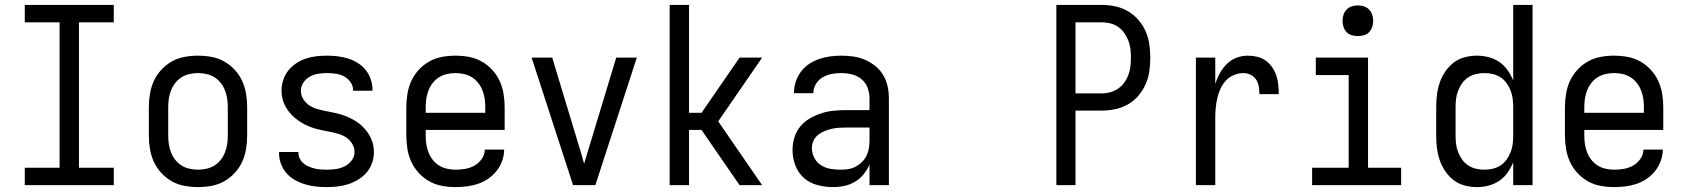

<svg xmlns="http://www.w3.org/2000/svg" viewBox="-20 -755 6865 783"><path d="M81 0V-71H223V-664H81V-735H444V-664H302V-71H444V0Z M787 8Q760 8 732.5 3Q705 -2 681 -15.5Q657 -29 638 -49.5Q619 -70 607.5 -95Q596 -120 591.5 -147.5Q587 -175 587 -202V-318Q587 -345 591.5 -372.5Q596 -400 607.5 -425Q619 -450 638 -470.5Q657 -491 681 -504.5Q705 -518 732.5 -523Q760 -528 787 -528Q815 -528 842.5 -523Q870 -518 894 -504.5Q918 -491 937 -470.5Q956 -450 967.5 -425Q979 -400 983.5 -372.5Q988 -345 988 -318V-202Q988 -175 983.5 -147.5Q979 -120 967.5 -95Q956 -70 937 -49.5Q918 -29 894 -15.5Q870 -2 842.5 3Q815 8 787 8ZM788 -63Q805 -63 822.5 -67Q840 -71 854.5 -80Q869 -89 880 -103Q891 -117 897.5 -133.5Q904 -150 906.5 -167.5Q909 -185 909 -202V-318Q909 -335 906.5 -352.5Q904 -370 897.5 -386.5Q891 -403 880 -417Q869 -431 854.5 -440Q840 -449 822.5 -453Q805 -457 788 -457Q770 -457 752.5 -453Q735 -449 720.5 -440Q706 -431 695 -417Q684 -403 677.5 -386.5Q671 -370 668.5 -352.5Q666 -335 666 -318V-202Q666 -185 668.5 -167.5Q671 -150 677.5 -133.5Q684 -117 695 -103Q706 -89 720.5 -80Q735 -71 752.5 -67Q770 -63 788 -63Z M1311 8Q1289 8 1267 5.5Q1245 3 1223.5 -3.5Q1202 -10 1182.5 -21Q1163 -32 1148.5 -48.5Q1134 -65 1126 -86.5Q1118 -108 1118 -130V-135H1197V-133Q1197 -120 1202.5 -108.5Q1208 -97 1217.5 -89Q1227 -81 1238.5 -76Q1250 -71 1262 -68Q1274 -65 1286.5 -64Q1299 -63 1311 -63Q1330 -63 1349 -65.5Q1368 -68 1385 -76.5Q1402 -85 1414 -100.5Q1426 -116 1426 -135Q1426 -153 1416.5 -168.5Q1407 -184 1392.5 -194Q1378 -204 1360.5 -209Q1343 -214 1325.5 -217.5Q1308 -221 1290.5 -224.5Q1273 -228 1256.5 -233.5Q1240 -239 1224 -247Q1208 -255 1193.5 -265.5Q1179 -276 1167 -289Q1155 -302 1146 -317.5Q1137 -333 1132.5 -350Q1128 -367 1128 -385Q1128 -407 1135 -428.5Q1142 -450 1155.5 -467Q1169 -484 1187.5 -496.5Q1206 -509 1227 -516Q1248 -523 1270 -525.5Q1292 -528 1314 -528Q1335 -528 1356.5 -525.5Q1378 -523 1399 -516.5Q1420 -510 1438.5 -498.5Q1457 -487 1470.5 -470.5Q1484 -454 1491.5 -433Q1499 -412 1499 -390V-385H1420V-387Q1420 -405 1409.5 -420Q1399 -435 1383 -443.5Q1367 -452 1349 -454.5Q1331 -457 1314 -457Q1295 -457 1277 -454Q1259 -451 1243.5 -442.5Q1228 -434 1217.5 -418.5Q1207 -403 1207 -385Q1207 -367 1216.5 -351.5Q1226 -336 1240.5 -326Q1255 -316 1272 -311Q1289 -306 1306.5 -302.5Q1324 -299 1341.5 -295.5Q1359 -292 1376 -286.5Q1393 -281 1409 -273Q1425 -265 1439.5 -255Q1454 -245 1466 -231.5Q1478 -218 1487 -202.5Q1496 -187 1500.5 -170Q1505 -153 1505 -135Q1505 -113 1497.5 -91Q1490 -69 1475.5 -52Q1461 -35 1441.5 -23Q1422 -11 1400.5 -4Q1379 3 1356.5 5.5Q1334 8 1311 8Z M1838 8Q1810 8 1782.5 3Q1755 -2 1731 -15.5Q1707 -29 1688 -49.5Q1669 -70 1657.5 -95Q1646 -120 1641.5 -147.5Q1637 -175 1637 -202V-318Q1637 -345 1641.5 -372.5Q1646 -400 1657.5 -425Q1669 -450 1688 -470.5Q1707 -491 1731 -504.5Q1755 -518 1782.5 -523Q1810 -528 1837 -528Q1865 -528 1892.5 -523Q1920 -518 1944 -504.5Q1968 -491 1987 -470.5Q2006 -450 2017.5 -425Q2029 -400 2033.5 -372.5Q2038 -345 2038 -318V-225H1716V-202Q1716 -185 1718.5 -167.5Q1721 -150 1727.5 -133.5Q1734 -117 1745 -103Q1756 -89 1770.5 -80Q1785 -71 1802.5 -67Q1820 -63 1838 -63Q1858 -63 1878 -66.5Q1898 -70 1915.5 -80Q1933 -90 1945 -107.5Q1957 -125 1957 -145H2036Q2036 -122 2028 -99.5Q2020 -77 2005.5 -58.5Q1991 -40 1971.5 -26.5Q1952 -13 1930 -5.5Q1908 2 1884.5 5Q1861 8 1838 8ZM1716 -295H1959V-318Q1959 -335 1956.5 -352.5Q1954 -370 1947.5 -386.5Q1941 -403 1930 -417Q1919 -431 1904.5 -440Q1890 -449 1872.5 -453Q1855 -457 1838 -457Q1820 -457 1802.5 -453Q1785 -449 1770.5 -440Q1756 -431 1745 -417Q1734 -403 1727.5 -386.5Q1721 -370 1718.5 -352.5Q1716 -335 1716 -318Z M2408 0H2317L2148 -520H2232L2337 -173Q2344 -152 2350 -130.5Q2356 -109 2362 -87Q2369 -109 2375 -130.5Q2381 -152 2388 -173L2493 -520H2577Z M2711 0V-735H2790V-295H2841L2996 -520H3088L2909 -260L3088 0H2996L2841 -225H2790V0Z M3377 8Q3346 8 3314.5 0Q3283 -8 3259 -29Q3235 -50 3223.5 -80.5Q3212 -111 3212 -142Q3212 -168 3219.5 -193.5Q3227 -219 3243.5 -239Q3260 -259 3282.5 -272Q3305 -285 3329.5 -293Q3354 -301 3380 -303.5Q3406 -306 3432 -306H3526V-353Q3526 -375 3518.5 -396Q3511 -417 3494 -431.5Q3477 -446 3455 -451.5Q3433 -457 3411 -457Q3392 -457 3372.5 -453.5Q3353 -450 3336 -440.5Q3319 -431 3308 -413.5Q3297 -396 3297 -376V-375H3218V-378Q3218 -401 3225.5 -423Q3233 -445 3247 -463.5Q3261 -482 3280 -494.5Q3299 -507 3321 -514.5Q3343 -522 3365.5 -525Q3388 -528 3411 -528Q3436 -528 3460.5 -524.5Q3485 -521 3508 -511Q3531 -501 3550.5 -485Q3570 -469 3582.5 -447.5Q3595 -426 3600 -402Q3605 -378 3605 -353V0H3526V-84Q3517 -63 3502 -44.5Q3487 -26 3467 -14Q3447 -2 3424 3Q3401 8 3377 8ZM3408 -63Q3424 -63 3440 -65.5Q3456 -68 3470 -75.5Q3484 -83 3495.5 -94.5Q3507 -106 3514 -120.5Q3521 -135 3523.5 -150.5Q3526 -166 3526 -182V-235H3432Q3416 -235 3401 -234Q3386 -233 3371 -229.5Q3356 -226 3341.5 -220Q3327 -214 3315 -204Q3303 -194 3297 -180Q3291 -166 3291 -150Q3291 -130 3301 -111Q3311 -92 3328.5 -81Q3346 -70 3366.5 -66.5Q3387 -63 3408 -63Z M4288 0V-735H4472Q4499 -735 4526.5 -729.5Q4554 -724 4578.5 -710Q4603 -696 4621.5 -675Q4640 -654 4651.5 -628.5Q4663 -603 4667 -575Q4671 -547 4671 -519Q4671 -491 4667 -463.5Q4663 -436 4651.5 -410.5Q4640 -385 4621.5 -363.5Q4603 -342 4578.5 -328.5Q4554 -315 4526.5 -309.5Q4499 -304 4472 -304H4366V0ZM4472 -374Q4489 -374 4506.5 -378.5Q4524 -383 4539 -393Q4554 -403 4564.5 -417.5Q4575 -432 4581.5 -449Q4588 -466 4590 -483.5Q4592 -501 4592 -519Q4592 -537 4590 -555Q4588 -573 4581.5 -589.5Q4575 -606 4564.5 -621Q4554 -636 4539 -646Q4524 -656 4506.5 -660Q4489 -664 4472 -664H4366V-374Z M4857 0V-520H4936V-412Q4943 -435 4954.5 -456Q4966 -477 4983 -494Q5000 -511 5022.5 -519.5Q5045 -528 5069 -528Q5088 -528 5107 -523.5Q5126 -519 5141.5 -508Q5157 -497 5168 -481Q5179 -465 5185 -447Q5191 -429 5193 -409.5Q5195 -390 5195 -371H5116Q5116 -387 5113.5 -402Q5111 -417 5103 -430Q5095 -443 5080.5 -450Q5066 -457 5051 -457Q5031 -457 5012 -449Q4993 -441 4979.5 -426.5Q4966 -412 4957.5 -393.5Q4949 -375 4944.5 -355.5Q4940 -336 4938 -316Q4936 -296 4936 -276V0Z M5331 0V-71H5480V-449H5346V-520H5559V-71H5694V0ZM5517 -608Q5505 -608 5492.5 -611.5Q5480 -615 5471.5 -624Q5463 -633 5459 -645Q5455 -657 5455 -670Q5455 -683 5459 -695Q5463 -707 5471.5 -716Q5480 -725 5492.5 -729Q5505 -733 5518 -733Q5530 -733 5542.5 -729Q5555 -725 5563.5 -716Q5572 -707 5576 -695Q5580 -683 5580 -670Q5580 -657 5576 -645Q5572 -633 5563.5 -624Q5555 -615 5542.5 -611.5Q5530 -608 5517 -608Z M6003 8Q5978 8 5953 1.5Q5928 -5 5908 -20.5Q5888 -36 5873.5 -57.5Q5859 -79 5851 -103Q5843 -127 5840 -152Q5837 -177 5837 -202V-318Q5837 -343 5840 -368Q5843 -393 5851 -417Q5859 -441 5873.5 -462.5Q5888 -484 5908 -499.5Q5928 -515 5953 -521.5Q5978 -528 6003 -528Q6027 -528 6050.5 -522Q6074 -516 6094 -502.5Q6114 -489 6128 -469Q6142 -449 6151 -427V-735H6230V0H6151V-93Q6142 -71 6128 -51Q6114 -31 6094 -17.5Q6074 -4 6050.5 2Q6027 8 6003 8ZM6033 -63Q6051 -63 6068 -67Q6085 -71 6099.5 -80.5Q6114 -90 6124 -104Q6134 -118 6140.5 -134.5Q6147 -151 6149 -168Q6151 -185 6151 -202V-318Q6151 -335 6149 -352Q6147 -369 6140.5 -385.5Q6134 -402 6124 -416Q6114 -430 6099.5 -439.5Q6085 -449 6068 -453Q6051 -457 6034 -457Q6016 -457 5999 -453Q5982 -449 5967.5 -439.5Q5953 -430 5943 -416Q5933 -402 5926.5 -385.5Q5920 -369 5918 -352Q5916 -335 5916 -318V-202Q5916 -185 5918 -168Q5920 -151 5926.5 -134.5Q5933 -118 5943 -104Q5953 -90 5967.5 -80.5Q5982 -71 5999 -67Q6016 -63 6033 -63Z M6563 8Q6535 8 6507.5 3Q6480 -2 6456 -15.5Q6432 -29 6413 -49.5Q6394 -70 6382.5 -95Q6371 -120 6366.5 -147.5Q6362 -175 6362 -202V-318Q6362 -345 6366.5 -372.5Q6371 -400 6382.5 -425Q6394 -450 6413 -470.5Q6432 -491 6456 -504.5Q6480 -518 6507.5 -523Q6535 -528 6562 -528Q6590 -528 6617.5 -523Q6645 -518 6669 -504.5Q6693 -491 6712 -470.5Q6731 -450 6742.5 -425Q6754 -400 6758.5 -372.5Q6763 -345 6763 -318V-225H6441V-202Q6441 -185 6443.5 -167.5Q6446 -150 6452.5 -133.5Q6459 -117 6470 -103Q6481 -89 6495.5 -80Q6510 -71 6527.5 -67Q6545 -63 6563 -63Q6583 -63 6603 -66.5Q6623 -70 6640.5 -80Q6658 -90 6670 -107.5Q6682 -125 6682 -145H6761Q6761 -122 6753 -99.5Q6745 -77 6730.5 -58.5Q6716 -40 6696.5 -26.5Q6677 -13 6655 -5.5Q6633 2 6609.5 5Q6586 8 6563 8ZM6441 -295H6684V-318Q6684 -335 6681.5 -352.5Q6679 -370 6672.5 -386.5Q6666 -403 6655 -417Q6644 -431 6629.5 -440Q6615 -449 6597.5 -453Q6580 -457 6563 -457Q6545 -457 6527.5 -453Q6510 -449 6495.5 -440Q6481 -431 6470 -417Q6459 -403 6452.5 -386.5Q6446 -370 6443.5 -352.5Q6441 -335 6441 -318Z"/></svg>

Font: Iosevka Pride
Style: Regular
Weight: 400
Monospace: yes
Designer: Belleve Invis
Foundry: Belleve Invis
Version: Version 30.3.1; ttfautohint (v1.8.4)